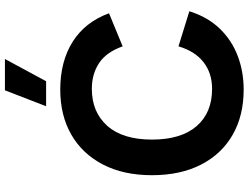

<svg xmlns="http://www.w3.org/2000/svg" viewBox="-132 -842 985 760"><g transform="rotate(-90 360.0 -461.5)"><path d="M383 -934H507L419 -771H320ZM696 -204Q673 -131 627 -83.5Q581 -36 519 -12.5Q457 11 386 11Q283 11 207 -32.5Q131 -76 89 -157.5Q47 -239 47 -352Q47 -465 89.5 -546.5Q132 -628 208 -671.5Q284 -715 386 -715Q497 -715 575 -666Q653 -617 688 -522L557 -468Q534 -533 490.5 -561.5Q447 -590 389 -590Q297 -590 242.5 -529Q188 -468 188 -352Q188 -237 241 -175.5Q294 -114 389 -114Q451 -114 494.5 -148Q538 -182 557 -247Z"/></g></svg>

Font: Prodigy Sans SemiBold
Style: Regular
Weight: 600
Designer: Wei Huang
Foundry: Wei Huang
Version: Version 1.003; ttfautohint (v1.8.3)